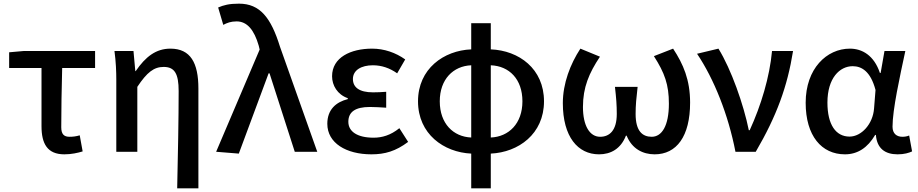

<svg xmlns="http://www.w3.org/2000/svg" viewBox="-20 -830 5020 1050"><path d="M332 14C371 14 406 6 432 -2L416 -90C396 -84 379 -82 360 -82C331 -82 315 -95 315 -134C315 -230 317 -343 320 -458H500V-551H109L30 -544V-458H207V-140C207 -44 239 14 332 14Z M949 200H1065V-346C1065 -486 1022 -564 912 -564C833 -564 776 -520 722 -441H720L710 -551H606C614 -492 616 -437 616 -394V0H731V-355C784 -435 822 -464 875 -464C935 -464 957 -427 957 -332C957 -183 953 23 949 200Z M1286 10 1449 -429H1454L1592 0H1715L1511 -575C1462 -733 1402 -810 1287 -810C1233 -810 1203 -802 1173 -789L1201 -694C1222 -705 1242 -713 1274 -713C1331 -713 1370 -667 1395 -580L1400 -559L1162 0Z M2011 14C2085 14 2144 -3 2212 -54L2164 -129C2116 -90 2069 -77 2023 -77C1935 -77 1885 -110 1885 -164C1885 -218 1923 -245 2003 -245C2031 -245 2060 -243 2092 -241V-328C2066 -326 2042 -325 2020 -325C1944 -325 1910 -353 1910 -398C1910 -447 1957 -473 2019 -473C2067 -473 2111 -458 2152 -429L2196 -505C2144 -542 2081 -564 2015 -564C1898 -564 1796 -516 1796 -413C1796 -363 1825 -313 1882 -293V-288C1818 -272 1770 -231 1770 -153C1770 -48 1873 14 2011 14Z M2557 -78C2459 -82 2385 -154 2385 -276C2385 -397 2459 -469 2557 -473ZM2557 200H2664V10C2815 3 2955 -97 2955 -276C2955 -454 2818 -554 2664 -560V-703H2557V-560C2407 -554 2266 -454 2266 -276C2266 -97 2407 3 2557 10ZM2664 -473C2765 -469 2837 -397 2837 -276C2837 -154 2762 -82 2664 -78Z M3256 14C3320 14 3375 -16 3403 -88H3407C3436 -16 3496 14 3560 14C3680 14 3754 -84 3754 -269C3754 -393 3717 -479 3661 -564L3556 -523C3615 -431 3638 -367 3638 -263C3638 -141 3599 -82 3544 -82C3494 -82 3456 -112 3456 -207C3456 -255 3460 -294 3467 -355H3343C3350 -294 3353 -255 3353 -207C3353 -116 3313 -82 3262 -82C3205 -82 3168 -142 3168 -245C3168 -352 3201 -430 3261 -520L3154 -564C3099 -480 3058 -374 3058 -266C3058 -82 3140 14 3256 14Z M4002 0H4113C4228 -197 4286 -357 4317 -551H4202C4189 -409 4142 -253 4080 -118H4075C4047 -257 3979 -451 3909 -564L3792 -536C3885 -398 3963 -202 4002 0Z M4601 14C4670 14 4725 -22 4766 -92H4770C4776 -18 4820 14 4889 14C4925 14 4951 6 4968 -2L4952 -89C4941 -84 4927 -82 4915 -82C4884 -82 4861 -99 4861 -137C4861 -231 4901 -411 4931 -551H4817L4796 -431H4792C4760 -527 4695 -564 4628 -564C4501 -564 4386 -455 4386 -268C4386 -87 4473 14 4601 14ZM4626 -83C4551 -83 4505 -148 4505 -269C4505 -403 4572 -468 4643 -468C4692 -468 4741 -440 4768 -338L4760 -237C4754 -152 4691 -83 4626 -83Z"/></svg>

Font: ChiuKong Gothic CL Medium
Style: Regular
Weight: 500
Designer: Ryoko NISHIZUKA 西塚涼子 (kana, bopomofo & ideographs); Paul D. Hunt (Latin, Greek & Cyrillic); Sandoll Communications 산돌커뮤니
Foundry: Adobe
Version: Version 1.300